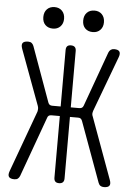

<svg xmlns="http://www.w3.org/2000/svg" viewBox="-62 -985 724 1041"><g transform="rotate(5 300.0 -464.5)"><path d="M86 -11Q82 -1 75 4.5Q68 10 56 10Q34 10 26.5 0Q19 -10 27 -32L149 -366Q151 -375 151 -382.5Q151 -390 148 -398L37 -698Q29 -720 36.5 -730Q44 -740 66 -740Q78 -740 85 -734.5Q92 -729 96 -719L204 -420Q207 -412 212.5 -408.5Q218 -405 226 -405H272V-712Q272 -726 278.5 -733Q285 -740 299 -740Q313 -740 320 -733Q327 -726 327 -712V-405H373Q382 -405 387.5 -408.5Q393 -412 396 -420L504 -719Q508 -729 515.5 -734.5Q523 -740 534 -740Q556 -740 563 -729.5Q570 -719 562 -698L450 -398Q447 -389 446.5 -381.5Q446 -374 450 -366L572 -32Q580 -11 573 -0.5Q566 10 543 10Q532 10 524.5 5Q517 0 513 -11L394 -337Q391 -345 386 -349Q381 -353 372 -353H327V-18Q327 -4 320 3Q313 10 299 10Q285 10 278.5 3Q272 -4 272 -18V-353H226Q217 -353 211.5 -349Q206 -345 204 -337ZM410 -822Q384 -822 368.5 -837.5Q353 -853 353 -880Q353 -907 368.5 -923Q384 -939 410 -939Q435 -939 450.5 -923Q466 -907 466 -880Q466 -854 450.5 -838Q435 -822 410 -822ZM193 -822Q167 -822 151.5 -837.5Q136 -853 136 -880Q136 -907 151.5 -923Q167 -939 193 -939Q218 -939 233.5 -923Q249 -907 249 -880Q249 -854 233.5 -838Q218 -822 193 -822Z"/></g></svg>

Font: Maple Mono NL ExtraLight
Style: Regular
Weight: 275
Monospace: yes
Designer: subframe7536
Version: Version 7.000